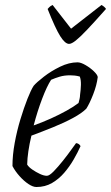

<svg xmlns="http://www.w3.org/2000/svg" viewBox="-20 -750 445 770"><path d="M126 0Q112 0 94 -12Q76 -24 58.5 -43.5Q41 -63 30 -84Q30 -128 39 -177Q48 -226 62 -272Q76 -318 90 -353.5Q104 -389 115 -406Q127 -420 156 -442.5Q185 -465 221 -482.5Q257 -500 291 -500Q304 -500 323 -489Q342 -478 356.5 -464Q371 -450 372 -441Q368 -408 353.5 -371Q339 -334 326 -314Q308 -296 273 -277Q238 -258 193.5 -240Q149 -222 106 -206Q90 -139 89 -90Q95 -80 109.5 -70Q124 -60 140 -52.5Q156 -45 168 -45Q178 -45 195.5 -63Q213 -81 232.5 -105.5Q252 -130 266.5 -150.5Q281 -171 285 -176Q297 -175 303 -164Q292 -139 275.5 -110.5Q259 -82 237.5 -57Q216 -32 188.5 -16Q161 0 126 0ZM115 -247Q149 -259 183.5 -274.5Q218 -290 247.5 -306.5Q277 -323 295 -337Q297 -344 299 -353Q301 -362 301 -369Q304 -390 304.5 -410Q305 -430 300 -443Q289 -446 279.5 -447Q270 -448 261 -448Q238 -448 219.5 -442.5Q201 -437 185 -430Q168 -404 149 -354Q130 -304 115 -247ZM257 -574Q241 -574 221.5 -605Q202 -636 171 -714Q174 -717 178 -721.5Q182 -726 191 -730L265 -635L387 -730Q394 -726 399 -721.5Q404 -717 405 -714Q358 -661 329.5 -631Q301 -601 284 -587.5Q267 -574 257 -574Z"/></svg>

Font: Texturina 72pt 72pt ExtraLight
Style: Italic
Weight: 200
Italic angle: -11°
Designer: Guillermo Torres Carreño
Foundry: Omnibus-Type
Version: Version 1.002; ttfautohint (v1.8.3)